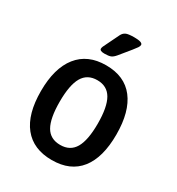

<svg xmlns="http://www.w3.org/2000/svg" viewBox="-174 -827 867 943"><g transform="rotate(30 260.0 -355.5)"><path d="M261 7Q156 7 101 -61.5Q46 -130 46 -260Q46 -390 101.5 -460Q157 -530 261 -530Q366 -530 420 -460Q474 -390 474 -260Q474 -130 420 -61.5Q366 7 261 7ZM260 -78Q316 -78 342 -122.5Q368 -167 368 -261Q368 -355 342 -400Q316 -445 260 -445Q204 -445 178 -400.5Q152 -356 152 -261Q152 -167 177.5 -122.5Q203 -78 260 -78ZM224 -575Q197 -575 197 -588Q197 -593 200 -600.5Q203 -608 208 -617L244 -691Q251 -705 264 -711.5Q277 -718 312 -718Q359 -718 359 -702Q359 -695 353 -686Q347 -677 334 -661L285 -601Q271 -584 259 -579.5Q247 -575 224 -575Z"/></g></svg>

Font: Asap Semi Condensed Medium
Style: Regular
Weight: 500
Width: 4
Designer: Pablo Cosgaya
Foundry: Omnibus-Type
Version: Version 3.001; ttfautohint (v1.8.4.7-5d5b)